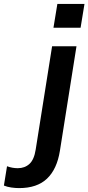

<svg xmlns="http://www.w3.org/2000/svg" viewBox="-149 -742 453 984"><path d="M125 -600 145 -722H284L264 -600ZM-51 222Q-70 222 -91 219Q-112 216 -129 209L-113 110Q-86 120 -58 120Q-22 120 2 98Q26 76 34 24L118 -505H243L158 31Q143 125 92 173.5Q41 222 -51 222Z"/></svg>

Font: Mulish
Style: Bold Italic
Weight: 700
Italic angle: -9°
Designer: Vernon Adams
Foundry: Vernon Adams
Version: Version 3.603; ttfautohint (v1.8.3)